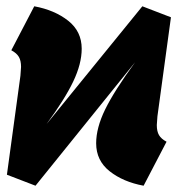

<svg xmlns="http://www.w3.org/2000/svg" viewBox="-20 -571 567 611"><path d="M479 -173Q479 -153 486 -141Q493 -129 510 -120L437 20Q372 8 329 -26Q286 -60 286 -115Q286 -164 314.5 -222.5Q343 -281 410 -373L93 20L2 -15L45 -330Q47 -352 47 -358Q47 -378 40 -390Q33 -402 16 -411L89 -551Q154 -539 197 -505Q240 -471 240 -416Q240 -368 213 -311.5Q186 -255 128 -176L433 -551L524 -516L481 -201Q479 -179 479 -173Z"/></svg>

Font: FiraGO Heavy
Style: Italic
Weight: 900
Italic angle: -8°
Designer: bBox Type GmbH
Foundry: bBox Type GmbH
Version: Version 1.001